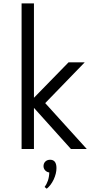

<svg xmlns="http://www.w3.org/2000/svg" viewBox="-20 -880 591 1134"><path d="M180.5 0V-243L399 0H492.5L247 -271L480.5 -512H385L180.5 -302.5V-860H107.5V0ZM256 234.5C272 222 285.5 204 297 180.5C308 156.5 313.5 134 313.5 112.5C313.5 79 300 63.5 276 63.5C252.5 63.5 237 79.5 237 101.5C237 121 252.5 136.5 271 138.5C270.5 174 259 204 243.5 224.5Z"/></svg>

Font: Spartan
Style: Regular
Weight: 400
Designer: Matt Bailey, Mirko Velimirovic
Foundry: Matt Bailey
Version: Version 1.003